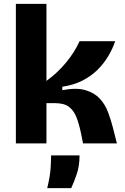

<svg xmlns="http://www.w3.org/2000/svg" viewBox="-20 -741 645 992"><path d="M62 0V-721H220V-323Q249 -344 274.5 -368Q300 -392 321.5 -418Q343 -444 360.5 -471.5Q378 -499 391 -528H575Q562 -489 539 -450.5Q516 -412 483 -379.5Q450 -347 404.5 -324Q359 -301 302 -293V-275Q374 -289 420.5 -275.5Q467 -262 495 -232Q523 -202 538 -162Q553 -122 563 -83L584 0H409L399 -50Q389 -99 375.5 -134Q362 -169 337 -188.5Q312 -208 265 -208H220V0ZM224 231Q239 169 241.5 128Q244 87 244 62H391Q391 117 376 160Q361 203 348 231Z"/></svg>

Font: Bricolage Grotesque ExtraBold
Style: Regular
Weight: 800
Designer: Mathieu Triay
Foundry: Atelier Triay
Version: Version 1.001;gftools[0.9.33.dev8+g029e19f]